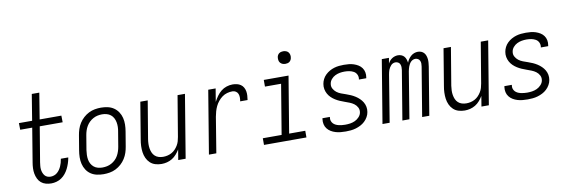

<svg xmlns="http://www.w3.org/2000/svg" viewBox="-53 -1143 4607 1559"><g transform="rotate(-10 2250.0 -363.5)"><path d="M270 8Q247 8 225 2Q203 -4 186.5 -18Q170 -32 160.5 -52Q151 -72 147 -94Q143 -116 144 -139.5Q145 -163 149 -186L195 -465H96L95 -520H204L239 -735H301L266 -520H445L446 -465H257L209 -177Q207 -162 205.5 -147.5Q204 -133 205.5 -119Q207 -105 212 -91.5Q217 -78 225.5 -67.5Q234 -57 247 -52Q260 -47 274 -47Q288 -47 302.5 -52Q317 -57 328.5 -67Q340 -77 348.5 -89.5Q357 -102 363 -115.5Q369 -129 373 -143Q377 -157 379 -171L380 -176H441L440 -169Q436 -148 429 -127Q422 -106 412 -86Q402 -66 387.5 -48Q373 -30 354 -17Q335 -4 313 2Q291 8 270 8Z M701 8Q673 8 645.5 2Q618 -4 596 -19Q574 -34 559.5 -56.5Q545 -79 538.5 -105.5Q532 -132 532.5 -160.5Q533 -189 538 -218L558 -338Q562 -363 570 -387.5Q578 -412 592.5 -435Q607 -458 627.5 -476.5Q648 -495 672 -507Q696 -519 721.5 -523.5Q747 -528 772 -528Q800 -528 827.5 -522Q855 -516 877 -501Q899 -486 914 -463.5Q929 -441 935.5 -414.5Q942 -388 941.5 -359.5Q941 -331 936 -302L916 -182Q912 -157 904 -132.5Q896 -108 881.5 -85Q867 -62 846.5 -43.5Q826 -25 802 -13Q778 -1 752 3.5Q726 8 701 8ZM701 -47Q720 -47 739 -51Q758 -55 775.5 -64.5Q793 -74 807.5 -88Q822 -102 831.5 -119Q841 -136 847 -154.5Q853 -173 856 -191L876 -311Q880 -331 880.5 -350.5Q881 -370 877.5 -388.5Q874 -407 865.5 -423.5Q857 -440 842.5 -451.5Q828 -463 809.5 -468Q791 -473 772 -473Q753 -473 734.5 -469Q716 -465 698.5 -455.5Q681 -446 666.5 -432Q652 -418 642 -401Q632 -384 626 -365.5Q620 -347 617 -329L597 -209Q594 -189 593.5 -169.5Q593 -150 596 -131.5Q599 -113 608 -96.5Q617 -80 631 -68.5Q645 -57 663.5 -52Q682 -47 701 -47Z M1179 8Q1152 8 1127.5 0.5Q1103 -7 1085 -24Q1067 -41 1056.5 -64Q1046 -87 1042.5 -112.5Q1039 -138 1040 -164.5Q1041 -191 1046 -218L1096 -520H1157L1105 -209Q1102 -189 1101.5 -170Q1101 -151 1104 -133Q1107 -115 1114 -98.5Q1121 -82 1134 -70Q1147 -58 1164.5 -52.5Q1182 -47 1202 -47Q1219 -47 1237 -51Q1255 -55 1271.5 -64Q1288 -73 1301 -86.5Q1314 -100 1324 -116.5Q1334 -133 1339 -150Q1344 -167 1347 -185L1403 -520H1464L1378 0H1317L1331 -85Q1319 -65 1303 -46.5Q1287 -28 1266.5 -15.5Q1246 -3 1223.5 2.5Q1201 8 1179 8Z M1570 0 1656 -520H1717L1699 -412Q1711 -435 1726.5 -457Q1742 -479 1762.5 -495.5Q1783 -512 1808 -520Q1833 -528 1857 -528Q1876 -528 1893 -524Q1910 -520 1924 -510.5Q1938 -501 1946.5 -486Q1955 -471 1958 -454Q1961 -437 1960 -419Q1959 -401 1956 -382H1895Q1898 -398 1898 -414Q1898 -430 1892.5 -443.5Q1887 -457 1874.5 -465Q1862 -473 1846 -473Q1825 -473 1803 -467Q1781 -461 1762.5 -447.5Q1744 -434 1729 -415.5Q1714 -397 1704.5 -377Q1695 -357 1689 -336Q1683 -315 1679 -293L1631 0Z M2374 0H2024V-55H2179L2247 -465H2114V-520H2318L2241 -55H2374ZM2310 -618Q2297 -618 2286 -622.5Q2275 -627 2267.5 -636Q2260 -645 2258 -657.5Q2256 -670 2258 -683Q2259 -691 2264 -699.5Q2269 -708 2276.5 -713Q2284 -718 2292.5 -720Q2301 -722 2309 -722Q2322 -722 2333.5 -717.5Q2345 -713 2352 -704Q2359 -695 2361.5 -682.5Q2364 -670 2361 -657Q2360 -649 2355 -640.5Q2350 -632 2343 -627Q2336 -622 2327 -620Q2318 -618 2310 -618Z M2698 8Q2676 8 2655 6Q2634 4 2614 -2Q2594 -8 2576.5 -18.5Q2559 -29 2546.5 -45Q2534 -61 2529.5 -81.5Q2525 -102 2528 -124L2529 -131H2590V-127Q2587 -113 2591 -100Q2595 -87 2603.5 -77.5Q2612 -68 2624 -62Q2636 -56 2649 -53Q2662 -50 2675.5 -48.5Q2689 -47 2702 -47Q2723 -47 2743.5 -50Q2764 -53 2783.5 -62Q2803 -71 2818.5 -88Q2834 -105 2837 -125Q2841 -147 2831 -166Q2821 -185 2804.5 -197Q2788 -209 2769 -216.5Q2750 -224 2730 -231Q2710 -238 2691.5 -246Q2673 -254 2655.5 -265Q2638 -276 2623.5 -290Q2609 -304 2599 -322Q2589 -340 2585 -361Q2581 -382 2585 -404Q2588 -423 2597.5 -442Q2607 -461 2622.5 -476Q2638 -491 2656.5 -501.5Q2675 -512 2695 -518Q2715 -524 2735 -526Q2755 -528 2775 -528Q2796 -528 2816.5 -526Q2837 -524 2856.5 -517.5Q2876 -511 2893 -500.5Q2910 -490 2921.5 -474Q2933 -458 2937 -437.5Q2941 -417 2937 -396L2936 -389H2875L2876 -393Q2879 -413 2870.5 -430.5Q2862 -448 2845.5 -457Q2829 -466 2810 -469.5Q2791 -473 2771 -473Q2751 -473 2731.5 -469.5Q2712 -466 2693.5 -457Q2675 -448 2661 -431.5Q2647 -415 2644 -395Q2640 -373 2650 -354.5Q2660 -336 2676 -323.5Q2692 -311 2712 -303.5Q2732 -296 2751.5 -289.5Q2771 -283 2790 -274.5Q2809 -266 2826 -255Q2843 -244 2857.5 -230Q2872 -216 2882.5 -198.5Q2893 -181 2897 -160Q2901 -139 2897 -117Q2894 -97 2883 -77.5Q2872 -58 2856 -43Q2840 -28 2820.5 -18Q2801 -8 2780.5 -2Q2760 4 2739 6Q2718 8 2698 8Z M3001 0 3087 -520H3146L3138 -474Q3144 -486 3152.5 -496Q3161 -506 3172.5 -513.5Q3184 -521 3196.5 -524.5Q3209 -528 3221 -528Q3236 -528 3249.5 -522.5Q3263 -517 3272 -506.5Q3281 -496 3285.5 -482.5Q3290 -469 3292 -454Q3297 -469 3306.5 -482.5Q3316 -496 3328 -506.5Q3340 -517 3355 -522.5Q3370 -528 3385 -528Q3400 -528 3413.5 -522.5Q3427 -517 3436 -506.5Q3445 -496 3449.5 -482.5Q3454 -469 3455.5 -454.5Q3457 -440 3455.5 -424.5Q3454 -409 3452 -394L3387 0H3328L3395 -404Q3397 -417 3397 -429Q3397 -441 3392 -452Q3387 -463 3377 -469Q3367 -475 3355 -475Q3345 -475 3335.5 -471Q3326 -467 3318.5 -459.5Q3311 -452 3305.5 -442.5Q3300 -433 3296.5 -423.5Q3293 -414 3290.5 -404.5Q3288 -395 3286 -385L3223 0H3165L3232 -404Q3234 -417 3233.5 -429Q3233 -441 3228.5 -452Q3224 -463 3213.5 -469Q3203 -475 3191 -475Q3181 -475 3171.5 -471Q3162 -467 3155 -459.5Q3148 -452 3142 -442.5Q3136 -433 3132.5 -423.5Q3129 -414 3127 -404.5Q3125 -395 3123 -385L3060 0Z M3679 8Q3652 8 3627.5 0.5Q3603 -7 3585 -24Q3567 -41 3556.5 -64Q3546 -87 3542.5 -112.5Q3539 -138 3540 -164.5Q3541 -191 3546 -218L3596 -520H3657L3605 -209Q3602 -189 3601.5 -170Q3601 -151 3604 -133Q3607 -115 3614 -98.5Q3621 -82 3634 -70Q3647 -58 3664.5 -52.5Q3682 -47 3702 -47Q3719 -47 3737 -51Q3755 -55 3771.5 -64Q3788 -73 3801 -86.5Q3814 -100 3824 -116.5Q3834 -133 3839 -150Q3844 -167 3847 -185L3903 -520H3964L3878 0H3817L3831 -85Q3819 -65 3803 -46.5Q3787 -28 3766.5 -15.5Q3746 -3 3723.5 2.5Q3701 8 3679 8Z M4198 8Q4176 8 4155 6Q4134 4 4114 -2Q4094 -8 4076.5 -18.5Q4059 -29 4046.5 -45Q4034 -61 4029.5 -81.5Q4025 -102 4028 -124L4029 -131H4090V-127Q4087 -113 4091 -100Q4095 -87 4103.5 -77.5Q4112 -68 4124 -62Q4136 -56 4149 -53Q4162 -50 4175.5 -48.5Q4189 -47 4202 -47Q4223 -47 4243.5 -50Q4264 -53 4283.5 -62Q4303 -71 4318.5 -88Q4334 -105 4337 -125Q4341 -147 4331 -166Q4321 -185 4304.5 -197Q4288 -209 4269 -216.5Q4250 -224 4230 -231Q4210 -238 4191.5 -246Q4173 -254 4155.5 -265Q4138 -276 4123.5 -290Q4109 -304 4099 -322Q4089 -340 4085 -361Q4081 -382 4085 -404Q4088 -423 4097.5 -442Q4107 -461 4122.5 -476Q4138 -491 4156.5 -501.5Q4175 -512 4195 -518Q4215 -524 4235 -526Q4255 -528 4275 -528Q4296 -528 4316.5 -526Q4337 -524 4356.5 -517.5Q4376 -511 4393 -500.5Q4410 -490 4421.5 -474Q4433 -458 4437 -437.5Q4441 -417 4437 -396L4436 -389H4375L4376 -393Q4379 -413 4370.5 -430.5Q4362 -448 4345.5 -457Q4329 -466 4310 -469.5Q4291 -473 4271 -473Q4251 -473 4231.5 -469.5Q4212 -466 4193.5 -457Q4175 -448 4161 -431.5Q4147 -415 4144 -395Q4140 -373 4150 -354.5Q4160 -336 4176 -323.5Q4192 -311 4212 -303.5Q4232 -296 4251.5 -289.5Q4271 -283 4290 -274.5Q4309 -266 4326 -255Q4343 -244 4357.5 -230Q4372 -216 4382.5 -198.5Q4393 -181 4397 -160Q4401 -139 4397 -117Q4394 -97 4383 -77.5Q4372 -58 4356 -43Q4340 -28 4320.5 -18Q4301 -8 4280.5 -2Q4260 4 4239 6Q4218 8 4198 8Z"/></g></svg>

Font: Iosevka Light Oblique
Style: Regular
Weight: 300
Italic angle: -9°
Monospace: yes
Designer: Belleve Invis
Foundry: Belleve Invis
Version: Version 32.5.0; ttfautohint (v1.8.4)